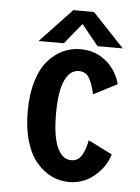

<svg xmlns="http://www.w3.org/2000/svg" viewBox="-50 -702 550 753"><g transform="rotate(5 225.0 -325.5)"><path d="M414.5 -529.5H315L249 -611L182.5 -529.5H83L208 -662H289.5ZM407.5 -111.5Q392.5 -61 349.2 -25Q306 11 250 11Q214 11 181.8 -4.2Q149.5 -19.5 122.8 -50Q96 -80.5 80.2 -132.2Q64.5 -184 64.5 -251Q64.5 -318.5 80.2 -370.2Q96 -422 122.8 -452.2Q149.5 -482.5 181.5 -497.2Q213.5 -512 250 -512Q307.5 -512 349.8 -477.8Q392 -443.5 407 -388L314 -340Q304 -383.5 290.8 -404.8Q277.5 -426 251 -426Q216 -426 196 -383.2Q176 -340.5 176 -251Q176 -162.5 196 -118.8Q216 -75 251 -75Q277.5 -75 291.5 -97.5Q305.5 -120 313 -159Z"/></g></svg>

Font: League Mono Condensed Medium
Style: Regular
Weight: 500
Width: 1
Designer: Tyler Finck
Foundry: The League of Moveable Type / Tyler Finck
Version: Version 2.210